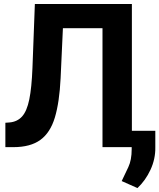

<svg xmlns="http://www.w3.org/2000/svg" viewBox="-20 -748 810 976"><path d="M7.3 0V-124L28.3 -125.5Q67.9 -128.9 92.3 -156Q116.7 -183.1 128.9 -242.7Q141.1 -302.2 145 -403.3L157.2 -727.5H650.4V0H501V-604.5H299.8L288.1 -350.6Q282.2 -228.5 259 -151.1Q235.8 -73.7 185.3 -36.9Q134.8 0 47.4 0ZM769.5 -83V1.5Q770.5 60.1 744.9 115.2Q719.2 170.4 678.7 208L598.6 172.4Q615.2 137.7 632.3 101.6Q649.4 65.4 649.4 10.7V-83Z"/></svg>

Font: Inter Tight
Style: Bold
Weight: 700
Designer: Rasmus Andersson
Foundry: rsms
Version: Version 3.004; ttfautohint (v1.8.4.7-5d5b)